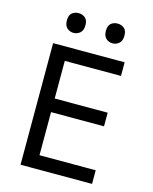

<svg xmlns="http://www.w3.org/2000/svg" viewBox="-133 -1003 866 1089"><g transform="rotate(15 300.0 -458.0)"><path d="M95 0V-714H515V-634H185V-413H496V-333H185V-80H515V0ZM420 -800Q398 -800 382 -814.5Q366 -829 366 -859Q366 -890 382 -903Q398 -916 420 -916Q442 -916 458.5 -903Q475 -890 475 -859Q475 -829 458.5 -814.5Q442 -800 420 -800ZM191 -800Q169 -800 153 -814.5Q137 -829 137 -859Q137 -890 153 -903Q169 -916 191 -916Q213 -916 229.5 -903Q246 -890 246 -859Q246 -829 229.5 -814.5Q213 -800 191 -800Z"/></g></svg>

Font: Noto Sans Mono
Style: Regular
Weight: 400
Designer: Monotype Design Team
Foundry: Monotype Imaging Inc.
Version: Version 2.014